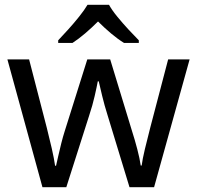

<svg xmlns="http://www.w3.org/2000/svg" viewBox="-20 -786 826 805"><path d="M431 -303Q418 -344 408.5 -383.5Q399 -423 394 -445H390Q386 -423 377 -383.5Q368 -344 354 -302L258 -1H158L11 -537H102L176 -251Q187 -208 197 -164Q207 -120 211 -91H215Q219 -108 224.5 -133Q230 -158 237 -185.5Q244 -213 251 -235L346 -537H442L534 -235Q545 -201 555.5 -161Q566 -121 570 -92H574Q577 -117 587.5 -161Q598 -205 610 -251L685 -537H775L626 -1H523ZM437 -766Q449 -744 471.5 -716.5Q494 -689 518.5 -662.5Q543 -636 562 -617V-606H500Q474 -622 446 -645.5Q418 -669 391 -696Q364 -669 337 -646Q310 -623 284 -606H224V-617Q243 -637 266.5 -663Q290 -689 312 -716.5Q334 -744 347 -766Z"/></svg>

Font: Noto Sans Tagalog
Style: Regular
Weight: 400
Designer: Monotype Design Team
Foundry: Monotype Imaging Inc.
Version: Version 2.001; ttfautohint (v1.8.4.7-5d5b)